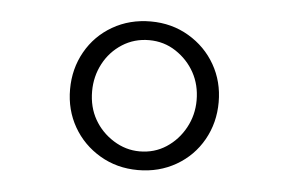

<svg xmlns="http://www.w3.org/2000/svg" viewBox="-34 -753 600 399"><g transform="rotate(5 266.0 -554.0)"><path d="M266 -399Q222 -399 186.5 -420Q151 -441 131 -476Q111 -511 111 -554Q111 -597 131 -632.5Q151 -668 186.5 -688.5Q222 -709 266 -709Q310 -709 345.5 -688Q381 -667 401 -632Q421 -597 421 -554Q421 -511 401 -475.5Q381 -440 345.5 -419.5Q310 -399 266 -399ZM266 -438Q297 -438 321.5 -454Q346 -470 360.5 -496.5Q375 -523 375 -554Q375 -586 361 -611.5Q347 -637 322 -653.5Q297 -670 266 -670Q235 -670 210 -654Q185 -638 171 -611.5Q157 -585 157 -554Q157 -521 171.5 -495.5Q186 -470 211.5 -454Q237 -438 266 -438Z"/></g></svg>

Font: Lexend Tera ExtraLight
Style: Regular
Weight: 250
Designer: Bonnie Shaver-Troup, Thomas Jockin
Foundry: Lexend
Version: Version 1.007